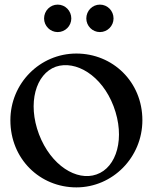

<svg xmlns="http://www.w3.org/2000/svg" viewBox="-20 -797 662 832"><path d="M311 15C468 15 597 -115 597 -276C597 -443 468 -565 311 -565C153 -565 25 -436 25 -276C25 -108 153 15 311 15ZM398 -41C313 -11 201 -79 149 -215C98 -350 135 -477 222 -508C308 -537 421 -471 472 -337C524 -200 486 -71 398 -41ZM413 -658C446 -658 472 -685 472 -717C472 -750 446 -777 413 -777C380 -777 354 -750 354 -717C354 -685 380 -658 413 -658ZM230 -658C263 -658 289 -685 289 -717C289 -750 263 -777 230 -777C197 -777 171 -750 171 -717C171 -685 197 -658 230 -658Z"/></svg>

Font: Basteleur Moonlight
Style: Regular
Weight: 300
Designer: Keussel
Foundry: Keussel Studio
Version: Version 1.300;Glyphs 3.2 (3192)